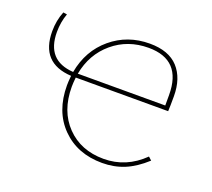

<svg xmlns="http://www.w3.org/2000/svg" viewBox="-81 -512 680 617"><g transform="rotate(20 259.5 -203.5)"><path d="M467 -58Q432 -26 397 -11.5Q362 3 321 3Q236 3 183 -50.5Q130 -104 130 -193Q130 -206 132 -226Q26 -232 26 -340Q26 -377 39 -409L52 -407Q41 -377 41 -343Q41 -246 134 -240Q148 -317 203.5 -363.5Q259 -410 335 -410Q400 -410 432.5 -374.5Q465 -339 465 -277Q465 -242 464 -226H148Q146 -206 146 -194Q146 -111 194.5 -61Q243 -11 321 -11Q398 -11 456 -68ZM150 -240H449V-276Q449 -396 336 -396Q265 -396 214 -353Q163 -310 150 -240Z"/></g></svg>

Font: Ysabeau Infant Thin
Style: Regular
Weight: 200
Designer: Christian Thalmann (Catharsis Fonts)
Version: Version 0.003